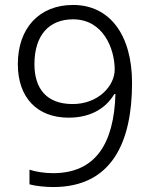

<svg xmlns="http://www.w3.org/2000/svg" viewBox="-20 -745 611 775"><path d="M513 -410C513 -604 423 -725 275 -725C138 -725 52 -631 52 -486C52 -350 131 -270 257 -270C354 -270 412 -315 441 -365H446C440 -167 367 -46 194 -46C160 -46 123 -52 99 -60V-1C123 6 163 10 195 10C432 10 513 -172 513 -410ZM275 -667C397 -667 443 -548 443 -464C443 -399 377 -324 271 -325C168 -326 119 -387 119 -486C119 -604 179 -667 275 -667Z"/></svg>

Font: Noto Kufi Arabic Light
Style: Regular
Weight: 300
Designer: Monotype Design Team, David Williams, Khaled Hosny
Foundry: Google LLC
Version: Version 2.109